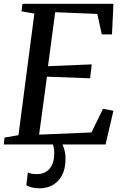

<svg xmlns="http://www.w3.org/2000/svg" viewBox="-25 -763 657 1014"><path d="M-5 0 -1 -36.5 72.5 -49 156.5 -691.5 88.5 -703 93.5 -743H574L566.5 -581.5H512.5L489 -689.5L266.5 -698.5L228.5 -413.5L459.5 -423L451 -349.5L223 -358L181.5 -52L458 -63.5L519 -188.5L574 -178L532.5 0ZM274.5 -14 298.5 -12Q307.5 2 314.2 24.8Q321 47.5 321 76Q321 149 283.2 190.2Q245.5 231.5 183 231.5Q163.5 231.5 144 227Q124.5 222.5 114 215.5L122 147.5Q137.5 156.5 170.5 156.5Q213.5 156 237.2 127.5Q261 99 261.5 49Q262 27.5 258.2 13.2Q254.5 -1 251 -12Z"/></svg>

Font: Merriweather Text Regular
Style: Italic
Weight: 400
Italic angle: -7.8°
Designer: Eben Sorkin
Foundry: Eben Sorkin
Version: Version 2.100; ttfautohint (v1.7.19-72a1) -l 8 -r 50 -G 200 